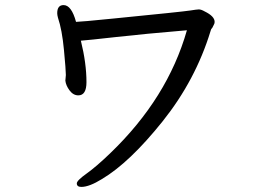

<svg xmlns="http://www.w3.org/2000/svg" viewBox="-20 -706 1040 755"><path d="M300 29Q331 29 381 -2Q490 -67 619.5 -229Q749 -391 808 -584Q810 -592 812.5 -594Q815 -596 817 -601Q819 -606 821.5 -610Q824 -614 824 -620Q824 -642 785 -661Q771 -669 762 -669Q755 -669 726.5 -664.5Q698 -660 425 -633Q295 -620 279 -620Q261 -686 230 -686Q205 -686 205 -654Q205 -647 208 -636Q224 -589 231.5 -509.5Q239 -430 239 -411L237 -389Q239 -370 253.5 -350.5Q268 -331 288 -331Q320 -331 320 -383Q320 -457 298 -546Q326 -548 437.5 -560.5Q549 -573 715 -587Q639 -320 413 -103Q359 -51 320.5 -23.5Q282 4 282 15Q282 29 300 29Z"/></svg>

Font: LXGW WenKai TC
Style: Bold
Weight: 700
Designer: LXGW / Fontworks Inc.
Foundry: LXGW / Fontworks Inc.
Version: Version 1.330;April 28, 2024